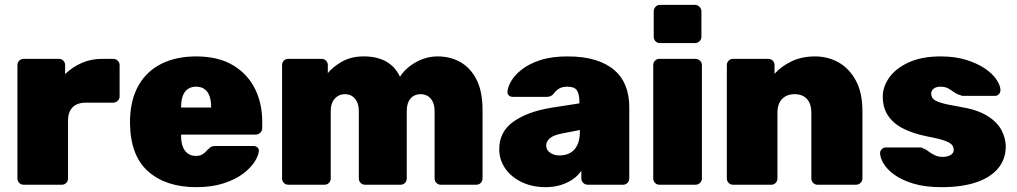

<svg xmlns="http://www.w3.org/2000/svg" viewBox="-20 -763 4200 793"><path d="M78 0Q67 0 59.5 -7.5Q52 -15 52 -26V-494Q52 -505 59.5 -512.5Q67 -520 78 -520H223Q234 -520 241.5 -512.5Q249 -505 249 -494V-457Q279 -486 317.5 -503Q356 -520 402 -520H447Q458 -520 466 -512.5Q474 -505 474 -494V-365Q474 -354 466 -346.5Q458 -339 447 -339H335Q299 -339 280 -320Q261 -301 261 -265V-26Q261 -15 253.5 -7.5Q246 0 235 0Z M791 10Q666 10 592.5 -54.5Q519 -119 517 -252Q517 -256 517 -262.5Q517 -269 517 -272Q520 -355 553.5 -412.5Q587 -470 647.5 -500Q708 -530 790 -530Q882 -530 942.5 -493.5Q1003 -457 1033 -396.5Q1063 -336 1063 -261V-233Q1063 -223 1055 -215Q1047 -207 1036 -207H728Q728 -207 728 -205Q728 -203 728 -201Q728 -177 734.5 -158.5Q741 -140 755 -129.5Q769 -119 789 -119Q802 -119 811 -123Q820 -127 827 -133.5Q834 -140 839 -146Q848 -155 853.5 -157.5Q859 -160 871 -160H1028Q1037 -160 1043.5 -154Q1050 -148 1049 -139Q1048 -121 1032 -95.5Q1016 -70 984.5 -46Q953 -22 904 -6Q855 10 791 10ZM728 -319H852V-321Q852 -348 845 -367Q838 -386 824 -395.5Q810 -405 790 -405Q770 -405 756 -395.5Q742 -386 735 -367Q728 -348 728 -321Z M1171 0Q1160 0 1152.5 -7.5Q1145 -15 1145 -26V-494Q1145 -505 1152.5 -512.5Q1160 -520 1171 -520H1308Q1319 -520 1326.5 -512.5Q1334 -505 1334 -494V-461Q1353 -485 1389 -506.5Q1425 -528 1474 -530Q1591 -533 1632 -446Q1655 -482 1697.5 -506Q1740 -530 1788 -530Q1840 -530 1881.5 -506.5Q1923 -483 1948 -434.5Q1973 -386 1973 -308V-26Q1973 -15 1965.5 -7.5Q1958 0 1947 0H1801Q1790 0 1782.5 -7.5Q1775 -15 1775 -26V-302Q1775 -328 1767 -343.5Q1759 -359 1746.5 -366.5Q1734 -374 1717 -374Q1701 -374 1688 -366.5Q1675 -359 1667.5 -343.5Q1660 -328 1660 -302V-26Q1660 -15 1652.5 -7.5Q1645 0 1634 0H1488Q1477 0 1469.5 -7.5Q1462 -15 1462 -26V-302Q1462 -328 1454 -343.5Q1446 -359 1433.5 -366.5Q1421 -374 1404 -374Q1388 -374 1375 -366Q1362 -358 1354 -343Q1346 -328 1346 -302V-26Q1346 -15 1338.5 -7.5Q1331 0 1320 0Z M2233 10Q2178 10 2134.5 -11Q2091 -32 2066.5 -67.5Q2042 -103 2042 -147Q2042 -219 2100.5 -260.5Q2159 -302 2257 -318L2373 -336V-343Q2373 -374 2363 -389.5Q2353 -405 2323 -405Q2302 -405 2289 -397Q2276 -389 2265 -374Q2255 -363 2239 -363H2098Q2088 -363 2081.5 -369Q2075 -375 2076 -385Q2077 -403 2091 -427.5Q2105 -452 2134.5 -475.5Q2164 -499 2211 -514.5Q2258 -530 2324 -530Q2391 -530 2439 -515Q2487 -500 2518 -473Q2549 -446 2564 -407.5Q2579 -369 2579 -322V-26Q2579 -15 2571.5 -7.5Q2564 0 2553 0H2408Q2397 0 2389 -7.5Q2381 -15 2381 -26V-58Q2368 -38 2346.5 -23Q2325 -8 2296.5 1Q2268 10 2233 10ZM2291 -121Q2316 -121 2335 -131.5Q2354 -142 2364.5 -164Q2375 -186 2375 -219V-226L2303 -212Q2266 -205 2251 -192Q2236 -179 2236 -162Q2236 -150 2243 -141Q2250 -132 2262.5 -126.5Q2275 -121 2291 -121Z M2704 0Q2693 0 2685.5 -7.5Q2678 -15 2678 -26V-494Q2678 -505 2685.5 -512.5Q2693 -520 2704 -520H2852Q2863 -520 2871 -512.5Q2879 -505 2879 -494V-26Q2879 -15 2871 -7.5Q2863 0 2852 0ZM2706 -585Q2695 -585 2687.5 -592.5Q2680 -600 2680 -611V-716Q2680 -727 2687.5 -735Q2695 -743 2706 -743H2850Q2861 -743 2869 -735Q2877 -727 2877 -716V-611Q2877 -600 2869 -592.5Q2861 -585 2850 -585Z M3008 0Q2997 0 2989.5 -7.5Q2982 -15 2982 -26V-494Q2982 -505 2989.5 -512.5Q2997 -520 3008 -520H3153Q3164 -520 3171.5 -512.5Q3179 -505 3179 -494V-458Q3205 -488 3248 -509Q3291 -530 3346 -530Q3400 -530 3444 -505Q3488 -480 3515 -430Q3542 -380 3542 -304V-26Q3542 -15 3534 -7.5Q3526 0 3515 0H3357Q3346 0 3338.5 -7.5Q3331 -15 3331 -26V-297Q3331 -334 3313 -354Q3295 -374 3262 -374Q3229 -374 3210 -354Q3191 -334 3191 -297V-26Q3191 -15 3183.5 -7.5Q3176 0 3165 0Z M3869 10Q3801 10 3753 -4.5Q3705 -19 3674.5 -41Q3644 -63 3630 -86.5Q3616 -110 3615 -128Q3614 -139 3621.5 -146.5Q3629 -154 3638 -154H3783Q3784 -154 3786 -153.5Q3788 -153 3790 -151Q3803 -147 3814.5 -138Q3826 -129 3840.5 -122Q3855 -115 3875 -115Q3892 -115 3905.5 -122.5Q3919 -130 3919 -144Q3919 -156 3911.5 -165Q3904 -174 3880 -182.5Q3856 -191 3803 -201Q3754 -211 3713.5 -230.5Q3673 -250 3649.5 -283Q3626 -316 3626 -364Q3626 -405 3653 -443Q3680 -481 3733.5 -505.5Q3787 -530 3865 -530Q3924 -530 3969.5 -516Q4015 -502 4046.5 -481Q4078 -460 4094.5 -436Q4111 -412 4112 -393Q4113 -382 4106 -374.5Q4099 -367 4090 -367H3959Q3956 -367 3952.5 -367.5Q3949 -368 3947 -370Q3933 -373 3921.5 -381.5Q3910 -390 3897 -397.5Q3884 -405 3864 -405Q3847 -405 3836.5 -397Q3826 -389 3826 -376Q3826 -365 3833 -356Q3840 -347 3865 -339Q3890 -331 3944 -322Q4014 -311 4056 -285.5Q4098 -260 4116 -226Q4134 -192 4134 -158Q4134 -107 4103.5 -69Q4073 -31 4013.5 -10.5Q3954 10 3869 10Z"/></svg>

Font: Rubik Light ExtraBold
Style: Regular
Weight: 800
Version: Version 2.104